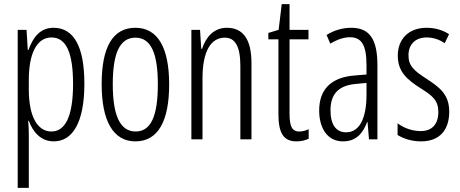

<svg xmlns="http://www.w3.org/2000/svg" viewBox="-20 -677 2235 933"><path d="M240 -542C176 -542 141 -497 118 -434H115L109 -532H66V236H120V-19C120 -45 119 -70 117 -90H120C139 -37 178 10 241 10C334 10 390 -84 390 -270C390 -452 338 -542 240 -542ZM230 -495C304 -495 335 -416 335 -269C335 -103 293 -38 230 -38C162 -38 120 -111 120 -242V-289C120 -417 159 -495 230 -495Z M802 -267C802 -443 748 -542 638 -542C526 -542 474 -445 474 -268C474 -91 529 10 638 10C749 10 802 -90 802 -267ZM528 -268C528 -416 561 -494 638 -494C716 -494 747 -413 747 -267C747 -112 713 -38 639 -38C563 -38 528 -117 528 -268Z M1082 -542C1019 -542 980 -496 962 -440H958L952 -532H910V0H964V-295C964 -431 1006 -494 1073 -494C1122 -494 1148 -452 1148 -357V0H1202V-370C1202 -488 1160 -542 1082 -542Z M1434 -38C1397 -38 1387 -67 1387 -126V-486H1479V-532H1387V-657H1349L1334 -532L1284 -517V-486H1333V-123C1333 -35 1355 10 1420 10C1445 10 1463 5 1480 -3V-49C1467 -43 1451 -38 1434 -38Z M1687 -542C1645 -542 1603 -530 1567 -507L1585 -465C1622 -487 1654 -496 1680 -496C1737 -496 1761 -459 1761 -358V-315L1701 -310C1592 -301 1531 -245 1531 -140C1531 -61 1566 10 1647 10C1712 10 1744 -31 1764 -84H1766L1773 0H1814V-360C1814 -485 1777 -542 1687 -542ZM1761 -274V-216C1761 -106 1729 -34 1662 -34C1614 -34 1586 -70 1586 -141C1586 -220 1625 -261 1707 -269Z M2163 -134C2163 -218 2117 -252 2053 -294C1992 -333 1965 -357 1965 -408C1965 -463 2000 -495 2053 -495C2084 -495 2116 -485 2141 -467L2162 -511C2131 -531 2094 -542 2053 -542C1964 -542 1913 -485 1913 -407C1913 -327 1959 -290 2024 -248C2082 -212 2110 -189 2110 -133C2110 -74 2080 -40 2024 -40C1982 -40 1940 -56 1912 -78V-21C1938 -5 1977 10 2026 10C2115 10 2163 -44 2163 -134Z"/></svg>

Font: Noto Sans Display Condensed Light
Style: Regular
Weight: 300
Width: 3
Designer: Monotype Design Team
Foundry: Monotype Imaging Inc.
Version: Version 1.900